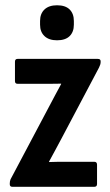

<svg xmlns="http://www.w3.org/2000/svg" viewBox="-20 -719 425 739"><path d="M27.6 0Q17.6 0 17.6 -9.9V-12.9Q17.6 -21.3 20.6 -28.8L169.4 -309.6Q180.9 -331.5 192.4 -353Q203.8 -374.5 215.3 -395.5V-397Q194.8 -396.5 176.7 -396.5Q158.6 -396.5 140.1 -396.5H47.5Q37.6 -396.5 37.6 -406.9V-481.4Q37.6 -492.3 47.5 -492.3H356.5Q367.3 -492.3 367.3 -483.4V-479.9Q367.3 -471 361 -458.7L216.6 -185.7Q205.1 -164.2 193.1 -141.8Q181.1 -119.3 168.7 -96.8V-95.3Q189.6 -96.3 205.7 -96.3Q221.8 -96.3 241.8 -96.3H343.1Q353.5 -96.3 353.5 -84.9V-10.9Q353.5 0 343.1 0ZM199.5 -563.9Q168.3 -563.9 151.3 -580Q134.2 -596.1 134.2 -623.9V-638.2Q134.2 -666.4 151.3 -682.6Q168.3 -698.7 199.5 -698.7Q231.7 -698.7 248 -682.6Q264.3 -666.4 264.3 -638.2V-623.9Q264.3 -596.1 248 -580Q231.7 -563.9 199.5 -563.9Z"/></svg>

Font: Sofia Sans Condensed
Style: Regular
Weight: 400
Designer: Botio Nikoltchev, Ani Petrova
Foundry: lettersoup
Version: Version 4.100